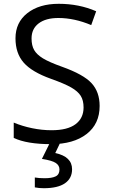

<svg xmlns="http://www.w3.org/2000/svg" viewBox="-20 -744 589 1004"><path d="M501 -189.9Q501 -95.7 432.6 -43Q364.3 9.8 247.1 9.8Q120.1 9.8 51.8 -22.9V-103Q95.7 -84.5 147.5 -73.7Q199.2 -63 250 -63Q333 -63 375 -94.5Q417 -126 417 -182.1Q417 -219.2 402.1 -242.9Q387.2 -266.6 352.3 -286.6Q317.4 -306.6 246.1 -332Q146.5 -367.7 103.8 -416.5Q61 -465.3 61 -543.9Q61 -626.5 123 -675.3Q185.1 -724.1 287.1 -724.1Q393.6 -724.1 482.9 -685.1L457 -612.8Q368.7 -649.9 285.2 -649.9Q219.2 -649.9 182.1 -621.6Q145 -593.3 145 -543Q145 -505.9 158.7 -482.2Q172.4 -458.5 204.8 -438.7Q237.3 -418.9 304.2 -395Q416.5 -355 458.7 -309.1Q501 -263.2 501 -189.9ZM356.9 141.1Q356.9 188.5 319.6 214.4Q282.2 240.2 209 240.2Q184.1 240.2 162.1 235.8V184.1Q184.1 188 212.9 188Q251.5 188 271.2 178.2Q291 168.5 291 142.1Q291 121.1 271.7 108.2Q252.4 95.2 199.2 86.9L242.2 0H295.9L269 56.2Q356.9 75.2 356.9 141.1Z"/></svg>

Font: Open Sans ACDW
Style: acdw
Weight: 400
Foundry: Ascender Corporation
Version: Version 1.10